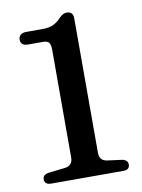

<svg xmlns="http://www.w3.org/2000/svg" viewBox="-82 -773 615 830"><g transform="rotate(-10 225.5 -358.0)"><path d="M80.5 -609.5Q48.5 -609.5 48.5 -637Q48.5 -649 57.2 -656.8Q66 -664.5 81.5 -664.5H154Q182.5 -664.5 200.8 -672.8Q219 -681 237 -700.5Q252.5 -716.5 269 -716.5Q297 -716.5 297 -686V-96Q297 -61 330.5 -56.5L395 -48Q419.5 -43 419.5 -23Q419.5 0 391 0H76Q46 0 46 -23.5Q46 -44 72 -48L145.5 -56.5Q179.5 -61 179.5 -96.5V-568.5Q179.5 -592.5 172 -601Q164.5 -609.5 146 -609.5Z"/></g></svg>

Font: Fraunces 9pt S050
Style: Regular
Weight: 400
Version: Version 1.000; ttfautohint (v1.8.3)